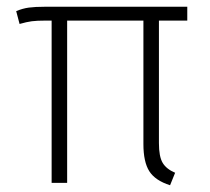

<svg xmlns="http://www.w3.org/2000/svg" viewBox="-20 -542 623 569"><path d="M451 -481V-118Q451 -78 462 -59.5Q473 -41 499 -30L484 7Q440 -7 422.5 -34.5Q405 -62 405 -115V-481H179V0H133V-481H116Q89 -481 74 -479Q59 -477 38 -471L28 -509Q47 -517 65.5 -519.5Q84 -522 113 -522H535V-481Z"/></svg>

Font: FiraGO ExtraLight
Style: Regular
Weight: 200
Designer: bBox Type
Foundry: bBox Type GmbH
Version: Version 1.001